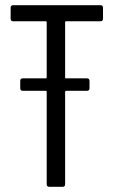

<svg xmlns="http://www.w3.org/2000/svg" viewBox="-20 -720 437 740"><path d="M160 -10V-366Q160 -370 156 -370H68Q58 -370 58 -380V-408Q58 -418 68 -418H156Q160 -418 160 -422V-634Q160 -638 156 -638H31Q21 -638 21 -648V-690Q21 -700 31 -700H367Q377 -700 377 -690V-648Q377 -638 367 -638H235Q231 -638 231 -634V-422Q231 -418 235 -418H315Q325 -418 325 -408V-380Q325 -370 315 -370H235Q231 -370 231 -366V-10Q231 0 221 0H170Q160 0 160 -10Z"/></svg>

Font: Barlow Condensed
Style: Regular
Weight: 400
Width: 3
Designer: Jeremy Tribby
Foundry: Tribby Type
Version: Version 1.500